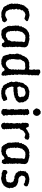

<svg xmlns="http://www.w3.org/2000/svg" viewBox="1369 -2131 776 3554"><g transform="rotate(90 1757.0 -354.0)"><path d="M216 7 212 9 186 1 171 -4 159 -12 146 -21 123 -23 111 -41 106 -43 90 -63 94 -68 83 -83 75 -98 61 -113 69 -124 58 -134 51 -148V-164L44 -183L48 -199L54 -209L47 -234L50 -261L49 -282L47 -296L57 -311L54 -319L57 -340L68 -347L63 -366L75 -381L73 -391L82 -409L88 -422L105 -428L102 -444L116 -451L125 -461L137 -476L148 -488L162 -493L181 -492L187 -502L210 -505L221 -506L240 -510L262 -513L281 -509L296 -505L309 -503L324 -497L342 -491L364 -483L374 -464L364 -448L352 -437L331 -420L325 -418L286 -429L268 -433L243 -437L229 -429L200 -418L190 -400L177 -395L167 -375L173 -362L161 -347L155 -340L150 -323L157 -308L156 -289L150 -283L141 -269L154 -240V-209L145 -191L156 -183V-163L153 -148L167 -131L166 -119L177 -110L180 -95L193 -82L201 -72H224L232 -63H252L274 -64L292 -72L315 -84L331 -92L346 -100L361 -91L374 -82L375 -75L388 -65L393 -46L382 -25L364 -7L343 -5L310 2L298 10H281L262 6L240 10Z M630 12 615 10 585 8 578 4 556 6 545 4 527 -8 518 -21 500 -37 499 -50 488 -60 483 -75 479 -87 467 -100 459 -122 468 -136 453 -145 463 -167 462 -177 457 -197V-212L455 -242L449 -268L460 -274L452 -298L454 -312L472 -334L464 -356L470 -367L485 -382L483 -398L493 -409L500 -418L503 -428L518 -449L528 -460L540 -467L543 -473L561 -481L578 -495L594 -501L624 -506L639 -512L674 -505L690 -511L712 -512L718 -504L733 -508L749 -499L760 -501L777 -493L788 -492L822 -481L829 -471L840 -463L851 -447L857 -413L853 -398L854 -387L852 -356L846 -337V-323V-307L855 -291L844 -281L849 -258L841 -250L851 -234L848 -215L851 -203L853 -180L842 -171L854 -156L842 -135L853 -127L852 -104L846 -90L857 -75L853 -63L856 -49L850 -20L837 -12L831 2L793 -3L778 -5L779 -18L763 -42L752 -50L734 -43L716 -34L710 -25L692 -11L668 3L648 0ZM617 -73 647 -78 658 -75 674 -86 688 -98 704 -103 716 -110 726 -122 727 -143 731 -150 744 -173 748 -180 746 -219 741 -226 747 -247V-261L752 -272L748 -291L751 -306V-327L756 -343L745 -351L754 -373L751 -385L761 -398L754 -423L735 -428L719 -434L707 -432L674 -438L652 -433H631L623 -421L604 -413L596 -401L590 -389L572 -380L568 -351L562 -334L556 -319L558 -307L552 -298L549 -277L562 -261L549 -237L556 -210L553 -195L557 -184L553 -163L560 -148L566 -137L563 -122L566 -114L585 -95V-85L610 -81Z M1106 11 1093 4 1076 6 1066 -3 1058 -11H1039L1025 -21L1016 -34L1008 -47L1011 -60L995 -74L998 -89L991 -117L986 -135L976 -144L980 -166L982 -175L984 -190L979 -208L984 -235L974 -268L972 -274L974 -304L984 -320L988 -342V-354L1001 -368L1007 -376L1012 -389L1017 -404L1023 -419L1031 -429L1044 -447L1050 -463L1065 -470L1074 -482L1095 -490L1102 -498L1127 -500L1133 -509L1146 -507L1159 -506H1202L1210 -511L1221 -512L1241 -502L1266 -508L1269 -526V-541L1273 -557L1268 -575L1265 -590L1261 -599L1269 -613L1272 -634L1267 -643V-680V-692L1278 -706L1300 -711H1330L1337 -705L1351 -694L1373 -688L1374 -671L1375 -645L1368 -635L1376 -619L1370 -599L1371 -588L1373 -572L1375 -559L1369 -537L1362 -522L1376 -507L1368 -490L1364 -475L1362 -468L1363 -451L1365 -434L1362 -416L1361 -407L1364 -384L1368 -373L1358 -359L1362 -339L1359 -330L1356 -311L1367 -296L1364 -286L1362 -252L1358 -234L1368 -220V-204L1362 -178L1368 -164L1372 -148L1366 -128L1373 -113V-91L1384 -69L1375 -56L1382 -28L1377 -10L1378 -8L1367 8L1327 0L1325 -3L1311 -9L1305 -19L1282 -50L1262 -49L1235 -33L1237 -27L1219 -9L1200 -8L1195 -1L1167 8L1164 12L1139 7ZM1161 -74 1176 -76 1215 -92 1220 -106 1238 -112 1249 -131 1256 -135 1258 -158 1267 -171V-187L1261 -210L1272 -234L1264 -245L1270 -281L1274 -291L1261 -311L1271 -321L1268 -338L1269 -358L1271 -366V-399L1269 -422L1242 -432L1232 -436L1220 -434L1197 -431L1164 -432L1145 -427L1124 -417L1111 -403L1110 -390L1100 -378L1092 -366L1083 -349L1079 -336L1082 -310L1085 -299L1081 -284L1080 -261L1076 -238L1072 -207L1075 -195L1072 -179L1081 -165L1079 -139L1092 -121L1100 -107V-94L1118 -90L1137 -75Z M1649 9 1647 2 1618 3 1607 -6 1605 -16H1587L1567 -25L1556 -41L1550 -50L1537 -60L1540 -75L1532 -86L1524 -93L1513 -109L1515 -125L1509 -134L1498 -147V-164L1489 -177L1500 -205L1498 -234L1487 -263L1496 -282L1492 -298L1505 -309L1500 -328L1502 -337L1515 -355L1508 -364L1515 -383L1517 -396L1528 -406L1541 -422L1552 -436L1554 -446L1561 -455L1580 -468L1584 -476L1594 -487H1613L1622 -497L1642 -498L1650 -501L1661 -509L1680 -510L1712 -506L1728 -507L1747 -502L1765 -501L1770 -499L1780 -493L1804 -490L1815 -482L1824 -467L1840 -458L1847 -444L1859 -432L1853 -419L1871 -411L1870 -394L1876 -384L1872 -367L1878 -338L1879 -318L1868 -303L1860 -289L1846 -282L1840 -267L1829 -257L1812 -259L1798 -249L1784 -238L1771 -232L1765 -237L1741 -227L1732 -224L1710 -221L1705 -225L1689 -220L1672 -216L1659 -215L1636 -216L1617 -213L1603 -218L1590 -214L1583 -193V-175L1590 -162L1588 -149L1600 -132L1607 -116L1608 -103L1620 -94L1633 -89L1642 -72L1647 -67L1661 -68L1680 -64L1718 -62L1722 -68L1747 -72L1749 -82L1774 -86L1782 -96L1807 -97L1830 -99L1829 -89L1837 -78L1850 -42V-31L1822 -16L1809 -11L1806 -3L1778 2L1757 8L1735 4L1723 13L1716 12L1678 9L1675 11ZM1609 -286H1618L1642 -292L1650 -290L1665 -295L1692 -291L1707 -296L1722 -301L1744 -300L1759 -310L1767 -319L1781 -336L1769 -369L1768 -381L1773 -390L1764 -408L1749 -422L1737 -431L1726 -433L1706 -439L1681 -438L1654 -428H1645L1622 -419L1614 -408L1606 -398L1602 -380L1597 -357L1586 -347L1579 -323L1584 -314L1591 -293Z M2042 9 2028 8 2022 -4 2002 -12 1996 -21 1999 -51 1997 -73 1993 -83 2008 -96 2004 -110 2009 -131V-148L1999 -173L2004 -194L1998 -203L2001 -223L2012 -230L2008 -245L2007 -260L2009 -275V-291L2002 -307L2003 -329L1997 -340L2003 -354L1999 -370L2007 -385L2001 -400L2007 -417L1998 -435L2003 -449L1994 -479L2007 -487L2017 -498L2027 -503L2051 -506L2081 -508L2091 -500L2095 -487L2113 -476L2103 -444L2108 -433L2114 -416L2112 -402L2101 -390L2109 -370V-358L2105 -342L2107 -320V-305L2102 -297L2110 -279L2103 -261L2113 -248L2108 -231L2103 -215L2112 -207L2110 -194L2114 -172L2108 -159V-130L2107 -111L2119 -103L2115 -81L2109 -71L2119 -54L2123 -29L2104 -12L2092 -6L2086 6L2074 9ZM2040 -578 2025 -584 2016 -594 2005 -607 1997 -617 1992 -625 1985 -637 1989 -652 1991 -662 1997 -676 2003 -691 2012 -699 2021 -708H2030L2042 -717L2048 -722L2059 -719L2068 -716H2086L2096 -703L2104 -694L2115 -683L2118 -675L2124 -661V-651L2125 -637L2120 -623L2114 -607L2105 -599L2097 -592L2092 -582L2074 -579H2065L2053 -578Z M2293 13 2277 4 2271 -3 2261 -8 2257 -20 2249 -52 2261 -64 2259 -85 2250 -99 2263 -114 2254 -132 2264 -139 2258 -158 2256 -176 2259 -191 2263 -206 2265 -219 2266 -235 2263 -246 2261 -263 2257 -279V-294L2266 -307L2255 -318L2264 -338L2266 -351L2264 -361L2252 -378V-392L2256 -414L2253 -428V-434L2254 -449L2260 -483L2268 -490L2287 -501L2315 -497L2327 -495L2329 -488L2346 -451L2361 -448L2372 -455L2389 -469L2405 -479L2418 -482L2425 -492L2442 -494L2453 -506L2464 -509L2490 -507L2512 -511L2543 -502L2555 -496L2569 -482L2562 -462L2557 -436L2548 -434L2531 -422L2525 -419L2488 -431L2462 -436L2450 -431L2440 -422L2421 -414L2416 -409L2401 -396L2391 -379L2390 -374L2383 -362L2377 -342L2359 -330L2357 -314L2365 -283V-268L2356 -250L2362 -241L2366 -223L2360 -205L2357 -191L2370 -178L2371 -162L2364 -145L2367 -128L2372 -114L2363 -97L2375 -85L2364 -71L2376 -50L2369 -20L2363 -6L2353 -4L2335 8L2320 13Z M2791 12 2776 10 2746 8 2739 4 2717 6 2706 4 2688 -8 2679 -21 2661 -37 2660 -50 2649 -60 2644 -75 2640 -87 2628 -100 2620 -122 2629 -136 2614 -145 2624 -167 2623 -177 2618 -197V-212L2616 -242L2610 -268L2621 -274L2613 -298L2615 -312L2633 -334L2625 -356L2631 -367L2646 -382L2644 -398L2654 -409L2661 -418L2664 -428L2679 -449L2689 -460L2701 -467L2704 -473L2722 -481L2739 -495L2755 -501L2785 -506L2800 -512L2835 -505L2851 -511L2873 -512L2879 -504L2894 -508L2910 -499L2921 -501L2938 -493L2949 -492L2983 -481L2990 -471L3001 -463L3012 -447L3018 -413L3014 -398L3015 -387L3013 -356L3007 -337V-323V-307L3016 -291L3005 -281L3010 -258L3002 -250L3012 -234L3009 -215L3012 -203L3014 -180L3003 -171L3015 -156L3003 -135L3014 -127L3013 -104L3007 -90L3018 -75L3014 -63L3017 -49L3011 -20L2998 -12L2992 2L2954 -3L2939 -5L2940 -18L2924 -42L2913 -50L2895 -43L2877 -34L2871 -25L2853 -11L2829 3L2809 0ZM2778 -73 2808 -78 2819 -75 2835 -86 2849 -98 2865 -103 2877 -110 2887 -122 2888 -143 2892 -150 2905 -173 2909 -180 2907 -219 2902 -226 2908 -247V-261L2913 -272L2909 -291L2912 -306V-327L2917 -343L2906 -351L2915 -373L2912 -385L2922 -398L2915 -423L2896 -428L2880 -434L2868 -432L2835 -438L2813 -433H2792L2784 -421L2765 -413L2757 -401L2751 -389L2733 -380L2729 -351L2723 -334L2717 -319L2719 -307L2713 -298L2710 -277L2723 -261L2710 -237L2717 -210L2714 -195L2718 -184L2714 -163L2721 -148L2727 -137L2724 -122L2727 -114L2746 -95V-85L2771 -81Z M3184 2 3163 -9 3137 -16 3127 -33 3126 -44 3129 -79 3141 -91 3152 -95 3162 -105 3193 -96 3205 -83 3214 -79 3231 -75 3250 -81 3266 -73 3297 -78 3299 -82 3322 -85 3333 -88 3348 -94 3345 -106 3358 -128 3353 -135 3363 -167 3350 -187 3355 -195 3338 -206 3333 -220H3318L3295 -226L3293 -233H3256L3234 -236L3225 -248L3209 -251L3193 -256L3181 -270L3172 -279L3173 -286L3152 -304V-319L3151 -328L3138 -341L3147 -358V-385L3146 -402L3154 -423L3147 -437L3165 -446L3177 -462L3185 -473L3187 -478L3201 -485L3215 -491L3232 -496L3247 -500L3271 -507H3274L3307 -510L3326 -505L3349 -506L3365 -497L3373 -500L3391 -489L3424 -477L3426 -465L3431 -455L3423 -423L3409 -417L3404 -409L3384 -406L3366 -420L3353 -427H3334L3329 -429L3303 -437H3283L3263 -428L3254 -422L3241 -417L3239 -402L3234 -389L3229 -362L3243 -348L3248 -333L3263 -319L3268 -320L3283 -310L3306 -305H3334L3355 -298L3363 -299L3380 -288L3390 -287L3405 -277L3417 -269L3434 -254L3438 -239L3444 -227L3451 -216L3458 -197L3459 -181L3454 -166L3467 -140L3459 -126L3455 -108L3451 -92L3448 -87L3434 -67L3436 -59L3418 -48L3414 -33L3401 -31L3381 -15L3374 -12L3362 -7L3349 2L3334 1L3325 5L3311 9L3288 14L3255 11L3246 5L3233 4L3213 1L3196 4Z"/></g></svg>

Font: Winky Rough
Style: Regular
Weight: 400
Designer: Simon Atzbach
Foundry: typofactur
Version: Version 1.206